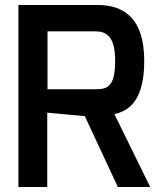

<svg xmlns="http://www.w3.org/2000/svg" viewBox="-20 -752 642 772"><path d="M171 -393V-626H363C407 -626 443 -607 443 -507C443 -402 411 -393 363 -393ZM54 0H170V-299L321 -285L454 0H584L440 -293C476 -303 560 -322 560 -507C560 -678 479 -732 372 -732H54Z"/></svg>

Font: Exo
Style: Demi Bold
Weight: 600
Designer: Natanael Gama
Version: Version 1.00